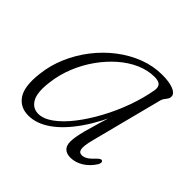

<svg xmlns="http://www.w3.org/2000/svg" viewBox="-121 -574 709 709"><g transform="rotate(45 233.0 -220.0)"><path d="M341.5 -98Q331 -58 334 -43Q337 -28 351 -28Q362 -28 373.2 -35Q384.5 -42 400.5 -59.5Q406.5 -65 410.5 -67Q414.5 -69 418 -67Q421.5 -65 421.5 -60Q421.5 -55 418 -48.5Q402 -22.5 377.8 -7.2Q353.5 8 327.5 8Q308 8 296.8 -2.2Q285.5 -12.5 285.5 -34Q285.5 -44.5 287.8 -59Q290 -73.5 296.2 -97.5Q302.5 -121.5 313.8 -159Q325 -196.5 342.5 -253L349 -248Q315 -165.5 275.2 -108.5Q235.5 -51.5 193 -21.8Q150.5 8 108 8Q65 8 42.5 -25.2Q20 -58.5 29 -131.5Q34.5 -180.5 54.5 -227Q74.5 -273.5 105.8 -313.8Q137 -354 176.5 -384.2Q216 -414.5 260.5 -431.5Q305 -448.5 351 -448.5Q377.5 -448.5 395.8 -444.2Q414 -440 423.5 -432.2Q433 -424.5 432.5 -414.5Q432.5 -407.5 428.5 -401.8Q424.5 -396 420 -390.2Q415.5 -384.5 413.5 -377.5ZM77 -133.5Q69.5 -75.5 84.8 -49Q100 -22.5 129.5 -22.5Q156 -22.5 186 -44.2Q216 -66 245.2 -103.5Q274.5 -141 300.2 -188.5Q326 -236 344.8 -288Q363.5 -340 372 -390Q374 -407.5 365.5 -415.2Q357 -423 336.5 -423Q302 -423 267 -407.8Q232 -392.5 200.5 -365Q169 -337.5 143 -301Q117 -264.5 99.8 -222Q82.5 -179.5 77 -133.5Z"/></g></svg>

Font: Fraunces 72pt Soft Wonky ExtraLight
Style: Italic
Weight: 250
Italic angle: -16°
Version: Version 1.000;[b76b70a41]